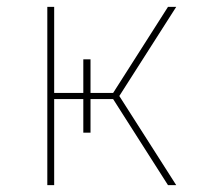

<svg xmlns="http://www.w3.org/2000/svg" viewBox="-20 -540 640 560"><path d="M118 0V-520H138V-269H223V-367H244V-269H310L470 -520H494L328 -260L494 0H470L338 -207L310 -251H244V-153H223V-251H138V0Z"/></svg>

Font: Zed Sans Thin Extended
Style: Regular
Weight: 100
Width: 7
Designer: Belleve Invis
Foundry: Belleve Invis
Version: Version 1.0.0; ttfautohint (v1.8.4)